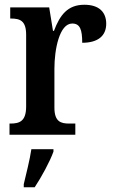

<svg xmlns="http://www.w3.org/2000/svg" viewBox="-20 -567 480 808"><path d="M20 0H297V-47H271C236 -47 209 -55 209 -114V-278C209 -359 230 -468 284 -468C317 -468 326 -442 326 -387C392 -387 427 -416 427 -467C427 -515 398 -547 335 -547C264 -547 232 -503 207 -437H203L187 -536H23V-489H26C64 -489 90 -480 90 -421V-119C90 -56 62 -47 23 -47H20ZM80 208V221H126C154 179 190 113 205 71V61H112C105 108 90 165 80 208Z"/></svg>

Font: Noto Serif Tamil Condensed SemiBold
Style: Regular
Weight: 600
Width: 3
Designer: Indian Type Foundry, Tom Grace, and the Monotype Design Team
Foundry: Monotype Imaging Inc.
Version: Version 2.004